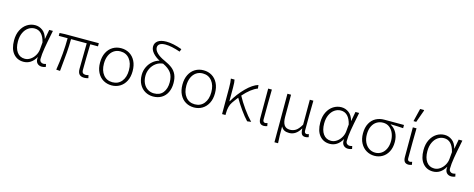

<svg xmlns="http://www.w3.org/2000/svg" viewBox="-40 -1690 6824 2767"><g transform="rotate(15 3372.0 -306.5)"><path d="M64 -251Q64 -340 97 -405.5Q130 -471 185 -506Q240 -541 305 -541Q365 -541 415.5 -503.5Q466 -466 487 -386H489L515 -527H570L566 -506Q534 -350 518 -254Q502 -158 502 -91Q502 -65 518 -49.5Q534 -34 557 -34Q578 -34 597 -41L606 1Q575 13 548 13Q507 13 481.5 -11.5Q456 -36 456 -81Q456 -89 458 -105H456Q388 13 273 13Q179 13 121.5 -55.5Q64 -124 64 -251ZM459 -224 468 -328Q428 -493 308 -493Q259 -493 216.5 -464.5Q174 -436 148 -381Q122 -326 122 -251Q122 -151 164 -92.5Q206 -34 281 -34Q325 -34 364.5 -61Q404 -88 429.5 -132Q455 -176 459 -224Z M1082 -97Q1082 -213 1087 -480H853Q853 -381 845 -280.5Q837 -180 821 -24L818 3L761 0Q802 -253 802 -480H670V-523L747 -527H1255V-480H1140Q1137 -393 1135 -277Q1133 -161 1133 -91Q1133 -37 1189 -37Q1205 -37 1230 -45L1240 -1Q1226 3 1211.5 6Q1197 9 1181 9Q1130 9 1106 -17Q1082 -43 1082 -97Z M1344 -263Q1344 -350 1376 -412.5Q1408 -475 1463 -508Q1518 -541 1588 -541Q1657 -541 1712 -508Q1767 -475 1798.5 -412.5Q1830 -350 1830 -263Q1830 -177 1798 -115Q1766 -53 1711 -20Q1656 13 1588 13Q1519 13 1463.5 -19.5Q1408 -52 1376 -114.5Q1344 -177 1344 -263ZM1775 -263Q1775 -367 1724.5 -430.5Q1674 -494 1588 -494Q1532 -494 1490 -465Q1448 -436 1425 -384Q1402 -332 1402 -263Q1402 -159 1452.5 -96.5Q1503 -34 1588 -34Q1674 -34 1724.5 -96.5Q1775 -159 1775 -263Z M1970 -246Q1970 -310 1996.5 -365.5Q2023 -421 2068 -459Q2113 -497 2166 -510Q2102 -543 2062 -589Q2022 -635 2022 -684Q2022 -737 2065 -769Q2108 -801 2193 -801Q2292 -801 2426 -752L2411 -711Q2277 -757 2191 -757Q2133 -757 2105 -737.5Q2077 -718 2077 -684Q2077 -643 2118.5 -602.5Q2160 -562 2235 -529Q2308 -497 2353 -461.5Q2398 -426 2421 -374.5Q2444 -323 2444 -248Q2444 -171 2415.5 -111.5Q2387 -52 2333 -19.5Q2279 13 2207 13Q2142 13 2088 -17.5Q2034 -48 2002 -107Q1970 -166 1970 -246ZM2208 -34Q2296 -34 2342 -92.5Q2388 -151 2388 -246Q2388 -336 2349.5 -389Q2311 -442 2226 -482Q2167 -477 2121.5 -443Q2076 -409 2050.5 -357.5Q2025 -306 2025 -248Q2025 -184 2048.5 -135.5Q2072 -87 2114 -60.5Q2156 -34 2208 -34Z M2573 -263Q2573 -350 2605 -412.5Q2637 -475 2692 -508Q2747 -541 2817 -541Q2886 -541 2941 -508Q2996 -475 3027.5 -412.5Q3059 -350 3059 -263Q3059 -177 3027 -115Q2995 -53 2940 -20Q2885 13 2817 13Q2748 13 2692.5 -19.5Q2637 -52 2605 -114.5Q2573 -177 2573 -263ZM3004 -263Q3004 -367 2953.5 -430.5Q2903 -494 2817 -494Q2761 -494 2719 -465Q2677 -436 2654 -384Q2631 -332 2631 -263Q2631 -159 2681.5 -96.5Q2732 -34 2817 -34Q2903 -34 2953.5 -96.5Q3004 -159 3004 -263Z M3225 -527H3280Q3289 -494 3289 -408V-208H3294Q3364 -329 3457 -422.5Q3550 -516 3633 -541L3639 -489Q3543 -454 3433 -329Q3477 -246 3541 -156Q3605 -66 3669 0L3611 7Q3560 -46 3501.5 -128.5Q3443 -211 3399 -288Q3365 -246 3330 -195Q3286 -132 3286 -25V0H3235V-392Q3235 -481 3225 -527Z M3782 -85V-527H3837Q3833 -331 3833 -78Q3833 -58 3842.5 -47.5Q3852 -37 3868 -37Q3881 -37 3901 -45L3909 -1Q3881 9 3859 9Q3820 9 3801 -14Q3782 -37 3782 -85Z M4069 -527H4123V-197Q4123 -117 4150 -76Q4177 -35 4236 -35Q4283 -35 4322 -59Q4361 -83 4403 -155V-527H4456Q4452 -326 4452 -78Q4452 -58 4461.5 -47.5Q4471 -37 4486 -37Q4498 -37 4518 -45L4527 -1Q4499 9 4477 9Q4439 9 4423 -15.5Q4407 -40 4406 -97H4403Q4338 13 4238 13Q4195 13 4166 -1Q4137 -15 4117 -52Q4117 24 4118 80Q4119 136 4123 197H4069Z M4633 -251Q4633 -340 4666 -405.5Q4699 -471 4754 -506Q4809 -541 4874 -541Q4934 -541 4984.5 -503.5Q5035 -466 5056 -386H5058L5084 -527H5139L5135 -506Q5103 -350 5087 -254Q5071 -158 5071 -91Q5071 -65 5087 -49.5Q5103 -34 5126 -34Q5147 -34 5166 -41L5175 1Q5144 13 5117 13Q5076 13 5050.5 -11.5Q5025 -36 5025 -81Q5025 -89 5027 -105H5025Q4957 13 4842 13Q4748 13 4690.5 -55.5Q4633 -124 4633 -251ZM5028 -224 5037 -328Q4997 -493 4877 -493Q4828 -493 4785.5 -464.5Q4743 -436 4717 -381Q4691 -326 4691 -251Q4691 -151 4733 -92.5Q4775 -34 4850 -34Q4894 -34 4933.5 -61Q4973 -88 4998.5 -132Q5024 -176 5028 -224Z M5268 -258Q5268 -347 5301.5 -408Q5335 -469 5390.5 -498Q5446 -527 5512 -527H5808V-479Q5728 -485 5622 -487V-482Q5679 -452 5711.5 -393Q5744 -334 5744 -254Q5744 -171 5712.5 -110.5Q5681 -50 5627.5 -18.5Q5574 13 5509 13Q5444 13 5389 -19Q5334 -51 5301 -112.5Q5268 -174 5268 -258ZM5688 -257Q5688 -316 5667 -367.5Q5646 -419 5606 -450Q5566 -481 5511 -481Q5459 -481 5417 -455.5Q5375 -430 5350.5 -380Q5326 -330 5326 -258Q5326 -192 5350 -141Q5374 -90 5416 -62Q5458 -34 5509 -34Q5560 -34 5601 -61.5Q5642 -89 5665 -139.5Q5688 -190 5688 -257Z M5940 -85V-527H5995Q5991 -331 5991 -78Q5991 -58 6000.5 -47.5Q6010 -37 6026 -37Q6039 -37 6059 -45L6067 -1Q6039 9 6017 9Q5978 9 5959 -14Q5940 -37 5940 -85ZM5973 -810H6029L6034 -804L5967 -616H5926Z M6173 -251Q6173 -340 6206 -405.5Q6239 -471 6294 -506Q6349 -541 6414 -541Q6474 -541 6524.5 -503.5Q6575 -466 6596 -386H6598L6624 -527H6679L6675 -506Q6643 -350 6627 -254Q6611 -158 6611 -91Q6611 -65 6627 -49.5Q6643 -34 6666 -34Q6687 -34 6706 -41L6715 1Q6684 13 6657 13Q6616 13 6590.5 -11.5Q6565 -36 6565 -81Q6565 -89 6567 -105H6565Q6497 13 6382 13Q6288 13 6230.5 -55.5Q6173 -124 6173 -251ZM6568 -224 6577 -328Q6537 -493 6417 -493Q6368 -493 6325.5 -464.5Q6283 -436 6257 -381Q6231 -326 6231 -251Q6231 -151 6273 -92.5Q6315 -34 6390 -34Q6434 -34 6473.5 -61Q6513 -88 6538.5 -132Q6564 -176 6568 -224Z"/></g></svg>

Font: Nebula Sans Light
Style: Regular
Weight: 300
Designer: Paul D. Hunt for Adobe (as Source Sans)
Foundry: Nebula Entertainment & Broadcasting LLC
Version: Version 1.010